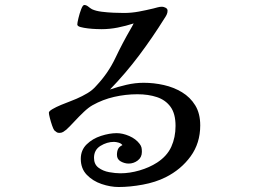

<svg xmlns="http://www.w3.org/2000/svg" viewBox="-20 -722 1040 770"><path d="M783 -219Q783 -148 744.5 -95Q706 -42 644 -11Q604 9 552.5 18.5Q501 28 456 28Q423 28 387.5 16Q352 4 328 -21Q304 -46 304 -85Q304 -120 327.5 -143Q351 -166 385 -177Q419 -188 448 -188Q472 -188 498.5 -176.5Q525 -165 540 -145Q546 -137 547.5 -130Q549 -123 549 -113Q549 -91 532.5 -78.5Q516 -66 496 -66Q480 -66 464.5 -74.5Q449 -83 449 -101Q449 -115 453.5 -124.5Q458 -134 471 -140Q466 -147 455.5 -150Q445 -153 437 -153Q409 -153 383 -137Q357 -121 357 -89Q357 -63 375 -49.5Q393 -36 418 -31.5Q443 -27 463 -27Q500 -27 539.5 -38.5Q579 -50 610 -70Q650 -96 667 -133.5Q684 -171 684 -217Q684 -266 664 -293.5Q644 -321 609.5 -332.5Q575 -344 531 -344Q484 -344 438 -333.5Q392 -323 351 -300Q335 -291 316 -273Q297 -255 279 -235.5Q261 -216 246 -202Q240 -197 233.5 -193Q227 -189 218 -189Q211 -189 207 -192Q203 -195 198 -199Q194 -204 189 -218.5Q184 -233 180 -248.5Q176 -264 176 -270Q176 -276 190.5 -284.5Q205 -293 225.5 -301.5Q246 -310 263.5 -316.5Q281 -323 287 -326Q310 -336 331 -348.5Q352 -361 368 -380Q414 -429 442.5 -489Q471 -549 504 -606Q507 -611 510 -616.5Q513 -622 516 -628Q485 -618 452.5 -611.5Q420 -605 387 -605Q382 -605 366.5 -605.5Q351 -606 333.5 -608Q316 -610 303 -613.5Q290 -617 290 -624Q290 -630 294.5 -649Q299 -668 305.5 -685Q312 -702 318 -702Q326 -702 334 -695.5Q342 -689 349 -685Q364 -678 387.5 -675Q411 -672 435.5 -671Q460 -670 477 -670Q507 -670 536.5 -675.5Q566 -681 595 -688Q603 -690 612 -692.5Q621 -695 630 -695Q636 -695 644 -691Q652 -687 652 -679Q652 -671 648.5 -663.5Q645 -656 640 -649Q592 -572 538 -500Q484 -428 421 -363Q453 -374 487.5 -382Q522 -390 556 -390Q597 -390 637 -381Q677 -372 710 -352Q743 -332 763 -299.5Q783 -267 783 -219Z"/></svg>

Font: Kaisei Opti Medium
Style: Regular
Weight: 500
Designer: Font-Kai, 金井和夫
Foundry: KAZUO KANAI
Version: Version 5.003